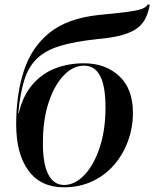

<svg xmlns="http://www.w3.org/2000/svg" viewBox="-20 -789 659 819"><path d="M252 10Q154 10 101.5 -61Q49 -132 49 -259Q49 -387 82 -487.5Q115 -588 191.5 -649.5Q268 -711 400 -725Q474 -732 517.5 -737.5Q561 -743 582 -750Q603 -757 609 -769H619Q613 -737 601.5 -712.5Q590 -688 567 -670Q544 -652 502.5 -640Q461 -628 394 -622Q298 -612 236 -593Q174 -574 138 -539.5Q102 -505 84 -448.5Q66 -392 58 -307H60Q78 -382 119 -429Q160 -476 216 -497.5Q272 -519 338 -519Q430 -519 488.5 -464.5Q547 -410 547 -308Q547 -245 526 -187.5Q505 -130 466.5 -85.5Q428 -41 373.5 -15.5Q319 10 252 10ZM253 0Q300 0 340.5 -43Q381 -86 405.5 -160.5Q430 -235 430 -330Q430 -422 407 -465.5Q384 -509 338 -509Q292 -509 252 -467.5Q212 -426 187.5 -352Q163 -278 163 -179Q163 -88 186.5 -44Q210 0 253 0Z"/></svg>

Font: Noto Serif Display Medium
Style: Italic
Weight: 500
Italic angle: -12°
Designer: Monotype Design Team
Foundry: Monotype Imaging Inc.
Version: Version 2.009